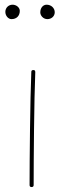

<svg xmlns="http://www.w3.org/2000/svg" viewBox="-20 -776 272 805"><path d="M120.1 -482.4C114.3 -482.4 111.3 -480 111.3 -474.6C106.4 -361.3 104 -101.1 104 0C104 5.4 106.9 8.3 112.3 8.3C118.2 8.3 121.1 5.4 121.1 0C121.1 -101.1 123 -361.3 127.9 -473.6C127.9 -479.5 125.5 -482.4 120.1 -482.4ZM209.5 -724.6C209.5 -741.7 195.3 -756.3 175.3 -756.3C161.1 -756.3 148.9 -743.7 148.9 -724.1C148.9 -710.9 161.1 -695.8 178.7 -695.8C194.8 -695.8 209.5 -707 209.5 -724.6ZM63 -730.5C63 -744.6 48.3 -756.3 32.7 -756.3C15.6 -756.3 2.4 -743.2 2.4 -726.1C2.4 -710.4 14.2 -695.8 28.3 -695.8C49.3 -695.8 63 -709.5 63 -730.5Z"/></svg>

Font: Mikhak Thin
Style: Regular
Weight: 100
Designer: Amin Abedi
Version: Version 3.2